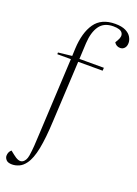

<svg xmlns="http://www.w3.org/2000/svg" viewBox="-219 -856 829 1159"><g transform="rotate(20 196.0 -276.5)"><path d="M306 -764Q246 -764 217.5 -723.5Q189 -683 185 -612L180 -509H337L336 -490H179L159 -103Q154 8 140 78.5Q126 149 100 184Q82 209 59.5 219Q37 229 15 229Q-12 229 -23 216.5Q-34 204 -34 191Q-34 166 -16 151L8 170Q46 201 68 189.5Q90 178 96 141Q101 108 103 78Q105 48 107 5L132 -490H45V-501L133 -511L135 -559Q140 -663 181.5 -722.5Q223 -782 312 -782Q354 -782 379 -769.5Q404 -757 415 -738Q426 -719 426 -701Q426 -679 415 -667Q404 -655 388 -655Q363 -655 349 -677L360 -696Q377 -725 364.5 -744.5Q352 -764 306 -764Z"/></g></svg>

Font: Literata 72pt ExtraLight
Style: Italic
Weight: 200
Italic angle: -2°
Designer: Latin by Veronika Burian and Jose Scaglione. Greek by Irene Vlachou. Cyrillic by Vera Evstafieva
Foundry: TypeTogether
Version: Version 3.002